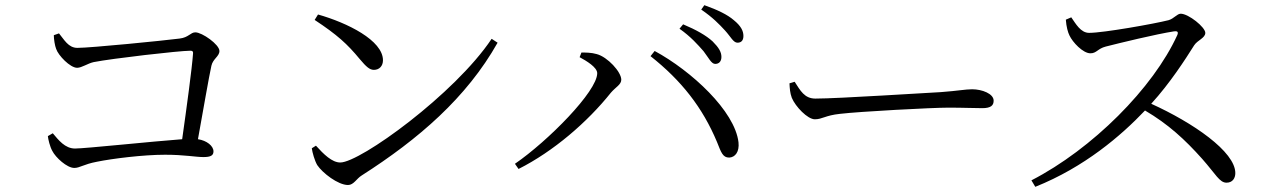

<svg xmlns="http://www.w3.org/2000/svg" viewBox="-20 -739 4920 742"><path d="M267 -90C289 -90 302 -104 355 -114C414 -126 533 -141 618 -141C693 -141 736 -132 766 -132C794 -132 805 -138 805 -154C805 -175 779 -196 745 -201C766 -317 787 -440 797 -485C803 -512 828 -521 828 -542C828 -567 761 -614 735 -614C716 -614 709 -594 674 -590C612 -582 330 -554 279 -554C244 -554 228 -586 208 -610L188 -603C188 -588 192 -562 197 -550C205 -525 251 -477 278 -477C296 -477 319 -494 342 -499C413 -513 673 -543 716 -543C724 -543 727 -540 726 -532C722 -475 701 -321 684 -201C574 -193 309 -165 270 -165C231 -165 206 -198 184 -224L165 -213C166 -201 173 -172 182 -156C195 -130 239 -90 267 -90Z M1325 -24C1347 -24 1358 -49 1378 -61C1597 -201 1783 -361 1903 -574L1880 -589C1738 -376 1372 -111 1295 -111C1263 -111 1231 -143 1201 -176L1185 -166C1187 -150 1196 -118 1206 -101C1226 -71 1286 -24 1325 -24ZM1425 -469C1446 -469 1460 -484 1460 -506C1460 -583 1322 -651 1209 -683L1196 -662C1284 -604 1322 -569 1370 -511C1396 -480 1409 -469 1425 -469Z M2744 -492C2759 -492 2768 -502 2768 -519C2768 -538 2758 -555 2734 -579C2709 -602 2670 -624 2620 -645L2606 -628C2650 -597 2677 -566 2699 -541C2719 -515 2729 -492 2744 -492ZM1970 -106 1984 -86C2119 -154 2250 -267 2341 -381C2360 -403 2381 -412 2381 -431C2381 -461 2328 -519 2286 -530C2266 -536 2242 -536 2227 -536L2220 -518C2246 -504 2288 -479 2288 -456C2288 -386 2098 -194 1970 -106ZM2798 -130C2821 -131 2838 -152 2834 -189C2820 -310 2652 -465 2510 -542L2494 -522C2613 -428 2695 -324 2751 -190C2767 -150 2773 -130 2798 -130ZM2830 -574C2845 -574 2853 -583 2853 -600C2853 -620 2843 -639 2816 -661C2792 -682 2753 -701 2702 -719L2690 -702C2735 -671 2759 -646 2782 -621C2804 -597 2814 -574 2830 -574Z M3129 -278C3158 -278 3169 -293 3226 -299C3301 -308 3582 -323 3645 -323C3706 -323 3741 -321 3776 -321C3810 -321 3820 -332 3820 -350C3820 -377 3775 -394 3737 -394C3711 -394 3683 -388 3616 -383C3570 -381 3220 -358 3131 -358C3089 -358 3073 -389 3051 -423L3031 -417C3032 -397 3033 -380 3040 -361C3054 -327 3101 -278 3129 -278Z M4720 -33C4743 -33 4754 -50 4754 -70C4754 -153 4590 -265 4429 -338C4502 -418 4561 -510 4595 -564C4608 -584 4638 -592 4638 -612C4638 -634 4573 -686 4543 -686C4529 -686 4517 -667 4496 -661C4441 -647 4244 -612 4189 -612C4156 -612 4137 -648 4120 -672L4099 -663C4101 -635 4107 -614 4113 -602C4125 -576 4165 -533 4194 -533C4218 -533 4222 -551 4253 -559C4308 -573 4447 -607 4518 -618C4529 -619 4535 -617 4530 -604C4437 -399 4201 -163 3966 -42L3981 -17C4171 -93 4313 -215 4405 -312C4495 -259 4559 -200 4626 -125C4679 -65 4693 -33 4720 -33Z"/></svg>

Font: Source Han Serif CN
Style: Regular
Weight: 400
Designer: Ryoko NISHIZUKA 西塚涼子 (kana & ideographs); Frank Grießhammer (Latin, Greek & Cyrillic); Wenlong ZHANG 张文龙 (bopomofo); San
Foundry: Adobe
Version: Version 2.003;hotconv 1.1.1;makeotfexe 2.6.0